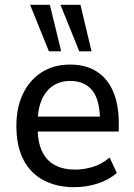

<svg xmlns="http://www.w3.org/2000/svg" viewBox="-20 -768 558 797"><path d="M289 9Q215 9 160.5 -20Q106 -49 77 -105.5Q48 -162 48 -245Q48 -322 75.5 -379Q103 -436 153 -468Q203 -500 271 -500Q336 -500 381 -471.5Q426 -443 449.5 -388.5Q473 -334 473 -257V-222H119V-284H411L395 -267Q395 -352 363.5 -392Q332 -432 272 -432Q230 -432 199.5 -411.5Q169 -391 152.5 -352Q136 -313 136 -255V-241Q136 -180 154 -141Q172 -102 207 -83Q242 -64 292 -64Q329 -64 366 -75.5Q403 -87 435 -114L465 -50Q430 -20 383.5 -5.5Q337 9 289 9ZM309 -555 231 -748H314L360 -555ZM183 -555 105 -748H187L234 -555Z"/></svg>

Font: Nunito Sans 10pt SemiCondensed Medium
Style: Regular
Weight: 500
Width: 4
Designer: Vernon Adams
Foundry: Vernon Adams
Version: Version 3.101;gftools[0.9.27]